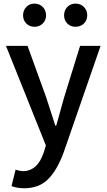

<svg xmlns="http://www.w3.org/2000/svg" viewBox="-20 -801 584 1052"><path d="M393.6 -654.3Q366.2 -654.3 348.6 -672.4Q331.1 -690.4 331.1 -716.8Q331.1 -744.1 348.6 -762.7Q366.2 -781.2 393.6 -781.2Q421.9 -781.2 439.9 -762.7Q458 -744.1 458 -716.8Q458 -690.4 439.9 -672.4Q421.9 -654.3 393.6 -654.3ZM106.4 -716.8Q106.4 -744.1 124 -762.7Q141.6 -781.2 168.9 -781.2Q196.3 -781.2 214.4 -762.7Q232.4 -744.1 232.4 -716.8Q232.4 -690.4 214.4 -672.4Q196.3 -654.3 168.9 -654.3Q141.6 -654.3 124 -672.4Q106.4 -690.4 106.4 -716.8ZM531.2 -549.8 329.1 33.2Q293.9 129.9 244.1 180.2Q194.3 230.5 112.3 230.5Q75.2 230.5 43 218.8L65.4 128.9Q91.8 136.7 105.5 136.7Q185.5 136.7 219.7 34.2L231.4 -3.9L12.7 -549.8H130.9L233.4 -266.6Q262.7 -174.8 283.2 -112.3H288.1L331.1 -266.6L418.9 -549.8Z"/></svg>

Font: Gen Shin Gothic Medium
Style: Regular
Weight: 500
Designer: [Source Han Sans]
Ryoko NISHIZUKA  (kana & ideographs); Paul D. Hunt (Latin, Greek & Cyrillic); Wenlong ZHANG  (bopomofo
Version: Version 1.002.20150607